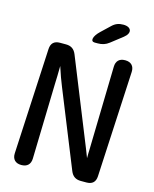

<svg xmlns="http://www.w3.org/2000/svg" viewBox="-148 -1101 989 1235"><g transform="rotate(15 347.0 -483.0)"><path d="M177 -21 190 -520C191 -550 193 -597 193 -642C207 -597 226 -546 238 -517L443 -9C456 23 478 38 512 38H550C588 38 609 19 611 -20L647 -724C649 -763 627 -786 588 -786H587C549 -786 528 -765 527 -727L514 -171C513 -153 513 -134 513 -114C505 -135 497 -156 490 -173L262 -739C249 -771 227 -786 193 -786H153C115 -786 94 -767 92 -728L56 -24C54 15 76 38 115 38H116C154 38 176 17 177 -21ZM368 -845H388C417 -845 440 -852 463 -870L540 -930C585 -965 572 -1004 517 -1004C487 -1004 465 -996 443 -975L384 -919C344 -881 337 -845 368 -845Z"/></g></svg>

Font: 寒蝉团圆体 Round
Style: Regular
Weight: 500
Designer: 寒蝉字型
Version: Version 2.700;Glyphs 3.1.1 (3135)